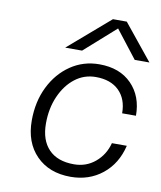

<svg xmlns="http://www.w3.org/2000/svg" viewBox="-82 -787 723 862"><g transform="rotate(10 279.0 -356.0)"><path d="M363 -721H426L558 -558H491L393 -684L251 -558H174ZM83 -210Q83 -296 116.5 -364Q150 -432 208 -471.5Q266 -511 339 -511Q432 -511 486 -456Q540 -401 540 -312H477Q477 -377 439 -414.5Q401 -452 333 -452Q280 -452 238.5 -420Q197 -388 172.5 -332.5Q148 -277 148 -208Q148 -132 188 -90.5Q228 -49 303 -49Q359 -49 400 -83.5Q441 -118 455 -172H523Q503 -88 442.5 -39.5Q382 9 298 9Q200 9 141.5 -50.5Q83 -110 83 -210Z"/></g></svg>

Font: Overused Grotesk Book
Style: Italic
Weight: 350
Italic angle: -10°
Version: Version 0.003